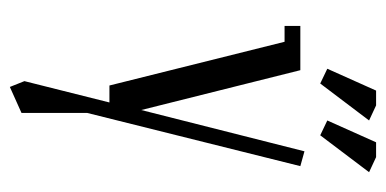

<svg xmlns="http://www.w3.org/2000/svg" viewBox="-215 -361 776 386"><g transform="rotate(90 173.0 -168.0)"><path d="M32.2 -352.1V-383.8H121.1L201.2 -64L284.2 -392.1L314 -383.8L207 44.9V176.8L154.8 200.2L143.1 170.9L186 0H151.9L64 -352.1ZM118.2 -438 162.1 -536.1H191.9L222.2 -522L147.9 -423.8ZM222.2 -438 266.1 -536.1H295.9L326.2 -522L252 -423.8Z"/></g></svg>

Font: Gawaa
Style: Regular
Weight: 400
Designer: T. Christopher White
Version: Version 1.0